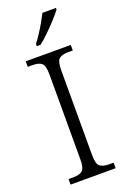

<svg xmlns="http://www.w3.org/2000/svg" viewBox="-174 -988 697 1045"><g transform="rotate(-20 174.0 -465.5)"><path d="M43 0V-32H70Q106 -32 123 -45.5Q140 -59 140 -111V-603Q140 -655 123 -668.5Q106 -682 70 -682H43V-714H304V-682H278Q243 -682 225.5 -668.5Q208 -655 208 -603V-111Q208 -59 225.5 -45.5Q243 -32 278 -32H304V0ZM128 -784Q143 -803 160 -829Q177 -855 192.5 -882Q208 -909 219 -931H297V-921Q284 -904 258 -875Q232 -846 202.5 -817.5Q173 -789 150 -771H128Z"/></g></svg>

Font: Noto Serif Sinhala Light
Style: Regular
Weight: 300
Designer: Jelle Bosma - Monotype Design Team
Foundry: Monotype Imaging Inc.
Version: Version 2.007; ttfautohint (v1.8.4.7-5d5b)